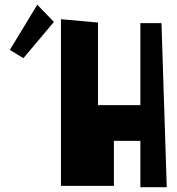

<svg xmlns="http://www.w3.org/2000/svg" viewBox="-20 -775 737 800"><path d="M77.6 -532.7 21 -566.9 135.3 -755.4 204.6 -683.6ZM233.9 -0.5V-694.8L388.2 -681.2V-336.9H564.9V-678.7H652.8L674.8 4.9H564.9V-188H454.6V-0.5Z"/></svg>

Font: Some Time Later
Style: Regular
Weight: 400
Version: Version 003.300